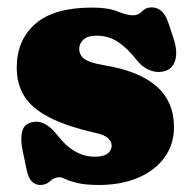

<svg xmlns="http://www.w3.org/2000/svg" viewBox="-20 -500 533 533"><path d="M243 -65Q268 -65 279 -74Q290 -83 290 -95.5Q290 -106.5 280.2 -116Q270.5 -125.5 245.5 -131Q162.5 -150 114.8 -175.2Q67 -200.5 46.8 -234Q26.5 -267.5 26.5 -312.5Q26.5 -388.5 78 -433.8Q129.5 -479 236.5 -479Q280 -479 306.2 -468.2Q332.5 -457.5 349 -457.5Q364.5 -457.5 374.5 -468.5Q384.5 -479.5 401.5 -479.5Q416 -479.5 427.8 -469.8Q439.5 -460 448 -435L462 -392.5Q473 -358.5 467 -335Q461 -311.5 441.5 -304Q421 -296.5 399 -304Q377 -311.5 360.5 -332Q335 -365 308.5 -383Q282 -401 247.5 -401Q223.5 -401 211.8 -390.2Q200 -379.5 200 -364Q200 -347.5 213.8 -336.8Q227.5 -326 268 -319Q463 -288 463 -147.5Q463 -98.5 436.2 -62.2Q409.5 -26 362.5 -6.2Q315.5 13.5 254.5 13.5Q217.5 13.5 195.8 8.2Q174 3 162.5 -2.5Q151 -8 145 -8Q130.5 -8 119.2 2.8Q108 13.5 92 13.5Q78.5 13.5 68.8 4.2Q59 -5 54 -28.5L42.5 -83.5Q36.5 -113 41.2 -134Q46 -155 67.5 -160.5Q104 -170 139 -125Q185 -65 243 -65Z"/></svg>

Font: Fraunces 72pt SuperSoft Black
Style: Regular
Weight: 900
Version: Version 1.000;[0bf87f6ff]